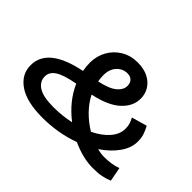

<svg xmlns="http://www.w3.org/2000/svg" viewBox="-130 -982 1283 1283"><g transform="rotate(45 511.0 -341.0)"><path d="M838 15Q743 15 639 -33Q508 15 360 15Q212 15 134.5 -38Q57 -91 57 -178Q57 -343 332 -398Q325 -433 325 -473Q326 -534 354.5 -585Q383 -636 434 -666.5Q485 -697 551 -697Q609 -697 650.5 -676Q692 -655 714 -619.5Q736 -584 736 -540Q736 -467 673.5 -410Q611 -353 484 -327Q512 -272 557 -226.5Q602 -181 657 -148Q727 -182 766.5 -228Q806 -274 806 -326Q806 -352 800 -370.5Q794 -389 783 -409L892 -440Q908 -410 916.5 -384.5Q925 -359 925 -321Q925 -264 884.5 -206Q844 -148 773 -100Q808 -91 840 -91Q908 -91 963 -111L982 -11Q951 2 918 8.5Q885 15 838 15ZM448 -474Q448 -448 453 -420Q541 -439 577 -470Q613 -501 613 -537Q613 -565 597.5 -581Q582 -597 553 -597Q510 -597 479 -564Q448 -531 448 -474ZM523 -104Q411 -190 360 -306Q261 -288 219 -261Q177 -234 177 -192Q177 -144 221 -115.5Q265 -87 363 -87Q446 -87 523 -104Z"/></g></svg>

Font: BioRhyme Expanded
Style: Bold
Weight: 700
Width: 7
Designer: Aoife Mooney
Foundry: Aoife Mooney Type
Version: Version 1.000